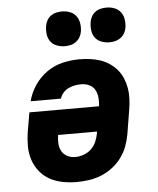

<svg xmlns="http://www.w3.org/2000/svg" viewBox="-54 -804 708 859"><g transform="rotate(-5 300.0 -375.0)"><path d="M256 8Q224 8 193 2Q162 -4 135.5 -18.5Q109 -33 90 -57Q71 -81 61.5 -110Q52 -139 52 -171Q52 -203 57 -235L72 -321H385Q387 -340 385.5 -359Q384 -378 375.5 -394Q367 -410 350 -418Q333 -426 314 -426Q300 -426 285.5 -423.5Q271 -421 257 -414.5Q243 -408 232.5 -396Q222 -384 218 -370H82Q91 -407 113.5 -440.5Q136 -474 168.5 -497Q201 -520 239 -529Q277 -538 314 -538Q339 -538 362.5 -535Q386 -532 408.5 -524.5Q431 -517 450 -504Q469 -491 483.5 -474Q498 -457 507 -435.5Q516 -414 520 -391Q524 -368 523 -343.5Q522 -319 518 -295L500 -185Q495 -157 485 -130.5Q475 -104 457.5 -80.5Q440 -57 416 -39Q392 -21 365.5 -10.5Q339 0 311 4Q283 8 256 8ZM259 -104Q278 -104 297.5 -111Q317 -118 331.5 -132Q346 -146 354 -165Q362 -184 365 -203L366 -209H191Q188 -190 189 -171Q190 -152 198.5 -136.5Q207 -121 223.5 -112.5Q240 -104 259 -104ZM456 -602Q438 -602 420.5 -608.5Q403 -615 392.5 -629Q382 -643 379.5 -661.5Q377 -680 380 -699Q382 -712 388.5 -724Q395 -736 406 -744Q417 -752 430 -755Q443 -758 456 -758Q475 -758 492 -751.5Q509 -745 519.5 -731Q530 -717 533 -698.5Q536 -680 533 -661Q531 -648 524 -636Q517 -624 506 -616Q495 -608 482 -605Q469 -602 456 -602ZM256 -602Q238 -602 220.5 -608.5Q203 -615 192.5 -629Q182 -643 179.5 -661.5Q177 -680 180 -699Q182 -712 188.5 -724Q195 -736 206 -744Q217 -752 230 -755Q243 -758 256 -758Q275 -758 292 -751.5Q309 -745 319.5 -731Q330 -717 333 -698.5Q336 -680 333 -661Q331 -648 324 -636Q317 -624 306 -616Q295 -608 282 -605Q269 -602 256 -602Z"/></g></svg>

Font: Iosevka Curly Slab HvExObl
Style: Regular
Weight: 900
Width: 7
Italic angle: -9°
Monospace: yes
Designer: Belleve Invis
Foundry: Belleve Invis
Version: Version 11.1.0; ttfautohint (v1.8.3)